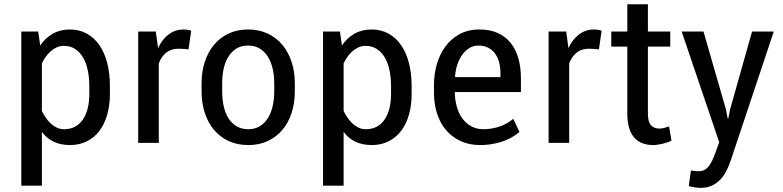

<svg xmlns="http://www.w3.org/2000/svg" viewBox="-20 -678 3713 911"><path d="M501.5 -231.9Q501.5 -177.7 488.5 -133.1Q475.6 -88.4 451.4 -56.6Q427.2 -24.9 391.8 -7.3Q356.4 10.3 312 10.3Q225.1 10.3 178.7 -52.2V203.1H81.1V-528.3H161.1L170.9 -461.9Q193.8 -497.1 229.5 -517.6Q265.1 -538.1 311 -538.1Q356.4 -538.1 391.8 -518.6Q427.2 -499 451.7 -463.6Q476.1 -428.2 488.8 -378.7Q501.5 -329.1 501.5 -269.5ZM403.8 -269.5Q403.8 -310.5 396.2 -345.7Q388.7 -380.9 373.5 -406.2Q358.4 -431.6 335.7 -446Q313 -460.4 283.2 -460.4Q264.6 -460.4 248.8 -453.1Q232.9 -445.8 219.7 -434.1Q206.5 -422.4 196.3 -407.5Q186 -392.6 178.7 -377.4V-151.4Q186.5 -135.7 196.8 -120.4Q207 -105 220.2 -92.5Q233.4 -80.1 249.3 -72.5Q265.1 -64.9 283.7 -64.9Q314.5 -64.9 336.9 -77.4Q359.4 -89.8 374.3 -112.3Q389.2 -134.8 396.5 -165.3Q403.8 -195.8 403.8 -231.9Z M874.5 -443.8Q862.8 -444.8 851.8 -445.8Q840.8 -446.8 826.7 -446.8Q791.5 -446.8 768.6 -428.2Q745.6 -409.7 733.4 -377V0H635.7V-528.3H719.2L730 -449.7Q748.5 -490.7 779.8 -514.4Q811 -538.1 850.6 -538.1Q860.4 -538.1 870.4 -536.4Q880.4 -534.7 887.2 -532.2Z M936.5 -283.2Q936.5 -337.9 951.7 -384.5Q966.8 -431.2 995.4 -465.3Q1023.9 -499.5 1064.7 -518.8Q1105.5 -538.1 1157.2 -538.1Q1209 -538.1 1250 -518.8Q1291 -499.5 1319.6 -465.3Q1348.1 -431.2 1363.5 -384.5Q1378.9 -337.9 1378.9 -283.2V-244.1Q1378.9 -188.5 1363.5 -141.8Q1348.1 -95.2 1319.6 -61.5Q1291 -27.8 1250.2 -8.8Q1209.5 10.3 1158.2 10.3Q1106 10.3 1064.9 -8.8Q1023.9 -27.8 995.4 -61.8Q966.8 -95.7 951.7 -142.3Q936.5 -189 936.5 -244.1ZM1034.2 -244.1Q1034.2 -205.6 1041.7 -172.6Q1049.3 -139.6 1064.7 -115.7Q1080.1 -91.8 1103.5 -78.4Q1127 -64.9 1158.2 -64.9Q1189 -64.9 1211.9 -78.6Q1234.9 -92.3 1250.2 -116.2Q1265.6 -140.1 1273.4 -173.1Q1281.2 -206.1 1281.2 -244.1V-283.2Q1281.2 -321.3 1273.4 -353.8Q1265.6 -386.2 1250 -410.4Q1234.4 -434.6 1211.2 -448.2Q1188 -461.9 1157.2 -461.9Q1125.5 -461.9 1102.5 -448Q1079.6 -434.1 1064.2 -409.9Q1048.8 -385.7 1041.5 -353Q1034.2 -320.3 1034.2 -283.2Z M1933.1 -231.9Q1933.1 -177.7 1920.2 -133.1Q1907.2 -88.4 1883.1 -56.6Q1858.9 -24.9 1823.5 -7.3Q1788.1 10.3 1743.7 10.3Q1656.7 10.3 1610.4 -52.2V203.1H1512.7V-528.3H1592.8L1602.5 -461.9Q1625.5 -497.1 1661.1 -517.6Q1696.8 -538.1 1742.7 -538.1Q1788.1 -538.1 1823.5 -518.6Q1858.9 -499 1883.3 -463.6Q1907.7 -428.2 1920.4 -378.7Q1933.1 -329.1 1933.1 -269.5ZM1835.4 -269.5Q1835.4 -310.5 1827.9 -345.7Q1820.3 -380.9 1805.2 -406.2Q1790 -431.6 1767.3 -446Q1744.6 -460.4 1714.8 -460.4Q1696.3 -460.4 1680.4 -453.1Q1664.6 -445.8 1651.4 -434.1Q1638.2 -422.4 1627.9 -407.5Q1617.7 -392.6 1610.4 -377.4V-151.4Q1618.2 -135.7 1628.4 -120.4Q1638.7 -105 1651.9 -92.5Q1665 -80.1 1680.9 -72.5Q1696.8 -64.9 1715.3 -64.9Q1746.1 -64.9 1768.6 -77.4Q1791 -89.8 1805.9 -112.3Q1820.8 -134.8 1828.1 -165.3Q1835.4 -195.8 1835.4 -231.9Z M2258.3 10.3Q2207 10.3 2166.3 -8.3Q2125.5 -26.9 2097.2 -59.8Q2068.8 -92.8 2054 -138.4Q2039.1 -184.1 2039.1 -238.3V-274.4Q2039.1 -324.2 2052.2 -371.6Q2065.4 -418.9 2092.3 -456.1Q2119.1 -493.2 2159.9 -515.6Q2200.7 -538.1 2255.4 -538.1Q2304.7 -538.1 2341.6 -521.5Q2378.4 -504.9 2402.8 -474.6Q2427.2 -444.3 2439.5 -401.6Q2451.7 -358.9 2451.7 -306.6V-241.2H2138.2Q2138.2 -240.7 2137.9 -241.2Q2137.7 -241.7 2137.7 -241.2Q2138.2 -206.1 2147 -173.3Q2155.8 -140.6 2173.6 -116.2Q2191.4 -91.8 2218.3 -77.6Q2245.1 -63.5 2281.2 -64.9Q2316.4 -66.4 2351.1 -77.9Q2385.7 -89.4 2415.5 -114.3L2444.8 -51.8Q2403.8 -18.1 2355.7 -3.9Q2307.6 10.3 2258.3 10.3ZM2250.5 -461.9Q2227.5 -461.9 2208.3 -450.7Q2189 -439.5 2174.6 -419.9Q2160.2 -400.4 2150.9 -374Q2141.6 -347.7 2139.2 -316.9Q2139.6 -316.4 2139.6 -314.5Q2139.6 -312.5 2139.6 -312H2354.5V-332Q2354.5 -359.9 2347.9 -383.5Q2341.3 -407.2 2328.1 -424.8Q2314.9 -442.4 2295.4 -452.1Q2275.9 -461.9 2250.5 -461.9Z M2821.8 -443.8Q2810.1 -444.8 2799.1 -445.8Q2788.1 -446.8 2773.9 -446.8Q2738.8 -446.8 2715.8 -428.2Q2692.9 -409.7 2680.7 -377V0H2583V-528.3H2666.5L2677.2 -449.7Q2695.8 -490.7 2727.1 -514.4Q2758.3 -538.1 2797.9 -538.1Q2807.6 -538.1 2817.6 -536.4Q2827.6 -534.7 2834.5 -532.2Z M3054.2 -657.7V-528.3H3160.2V-457H3054.2V-139.6Q3054.2 -100.6 3068.4 -84.2Q3082.5 -67.9 3108.9 -67.9Q3119.1 -67.9 3131.6 -71Q3144 -74.2 3154.8 -78.1L3166 -11.2Q3159.2 -7.3 3148.7 -3.4Q3138.2 0.5 3126.2 3.4Q3114.3 6.3 3102.1 8.3Q3089.8 10.3 3079.6 10.3Q3050.8 10.3 3028.1 1.7Q3005.4 -6.8 2989.5 -24.9Q2973.6 -43 2965.1 -71Q2956.5 -99.1 2956.5 -138.2V-457H2880.4V-528.3H2956.5V-657.7Z M3424.8 -157.7 3432.6 -115.7H3435.5L3443.8 -157.7L3548.3 -528.3H3651.4L3447.8 81.5Q3439 107.9 3427 131.8Q3415 155.8 3397.9 173.8Q3380.9 191.9 3357.9 202.6Q3335 213.4 3303.7 213.4Q3297.9 213.4 3290.3 212.6Q3282.7 211.9 3275.1 210.7Q3267.6 209.5 3260.3 208Q3252.9 206.5 3248 205.1L3258.3 130.9Q3258.3 130.9 3262.5 131.3Q3266.6 131.8 3272.7 132.6Q3278.8 133.3 3284.9 133.8Q3291 134.3 3294.9 134.3Q3310.1 134.3 3321.3 128.9Q3332.5 123.5 3341.6 112.5Q3350.6 101.6 3358.4 85.4Q3366.2 69.3 3374 47.9L3392.6 -2.9L3214.4 -528.3H3317.9Z"/></svg>

Font: Ufes Sans
Style: Regular
Weight: 400
Designer: Ricardo Esteves, Filipe Motta, Cassio Ferreira, Ana Quintelato & Breno Mello
Foundry: ProDesignUfes - Ricardo Esteves, Filipe Motta, Cassio Ferreira, Ana Quintelato & Breno Mello (This is a derivative work,
Version: Version 2.0